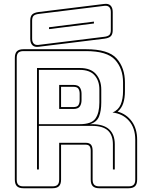

<svg xmlns="http://www.w3.org/2000/svg" viewBox="-20 -992 783 1022"><path d="M405 -620H187V-331H405Q467 -331 488 -361Q509 -391 509 -446V-516Q509 -562 483.5 -591Q458 -620 405 -620ZM295 -540H370Q396 -540 405 -526.5Q414 -513 414 -493V-459Q414 -439 405 -425.5Q396 -412 370 -412H295ZM370 -530H305V-422H370Q391 -422 397.5 -432.5Q404 -443 404 -459V-493Q404 -509 397.5 -519.5Q391 -530 370 -530ZM187 -90H177V-630H405Q463 -630 491 -597.5Q519 -565 519 -516V-447Q519 -401 507 -371.5Q495 -342 459 -331H470Q531 -331 561 -303.5Q591 -276 591 -224V-90H581V-224Q581 -273 554 -297.5Q527 -322 470 -322H187ZM259 0Q278 0 286.5 -8.5Q295 -17 295 -36V-232H435Q456 -232 464.5 -221.5Q473 -211 473 -189V-36Q473 -17 481.5 -8.5Q490 0 509 0H664Q683 0 691.5 -8.5Q700 -17 700 -36V-248Q700 -311 666.5 -349Q633 -387 579 -393Q610 -406 622.5 -435.5Q635 -465 635 -507V-553Q635 -627 592.5 -673.5Q550 -720 438 -720H105Q86 -720 77.5 -711.5Q69 -703 69 -684V-36Q69 -17 77.5 -8.5Q86 0 105 0ZM259 10H105Q81 10 70 -1Q59 -12 59 -36V-684Q59 -708 70 -719Q81 -730 105 -730H438Q557 -730 601 -680.5Q645 -631 645 -553V-507Q645 -470 636 -442.5Q627 -415 606 -398Q653 -385 681.5 -346Q710 -307 710 -248V-36Q710 -12 699 -1Q688 10 664 10H509Q485 10 474 -1Q463 -12 463 -36V-189Q463 -205 457 -213.5Q451 -222 435 -222H305V-36Q305 -12 294 -1Q283 10 259 10ZM186 -743Q164 -740 152.5 -751.5Q141 -763 141 -786V-882Q141 -905 151.5 -915Q162 -925 186 -928L535 -971Q557 -974 568.5 -962.5Q580 -951 580 -928V-832Q580 -809 569.5 -799Q559 -789 535 -786ZM534 -796Q553 -798 561.5 -805.5Q570 -813 570 -832V-928Q570 -945 561.5 -954Q553 -963 536 -961L187 -918Q168 -916 159.5 -908.5Q151 -901 151 -882V-786Q151 -769 159.5 -760Q168 -751 185 -753ZM241 -847 480 -877V-867L241 -837Z"/></svg>

Font: Bungee Outline
Style: Regular
Weight: 400
Designer: David Jonathan Ross
Foundry: David Jonathan Ross
Version: Version 1.000;PS 1.0;hotconv 1.0.72;makeotf.lib2.5.5900